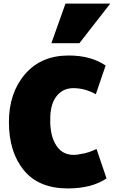

<svg xmlns="http://www.w3.org/2000/svg" viewBox="-20 -1029 688 1076"><path d="M577 -29Q494 27 360 27Q197 27 113.5 -75Q30 -177 30 -345Q30 -508 120 -613Q210 -718 365 -718Q489 -718 572 -662L517 -501Q456 -535 391 -535Q336 -535 301 -495Q266 -455 262 -381Q260 -338 264 -309Q271 -244 303.5 -202.5Q336 -161 394 -161Q413 -161 433 -166Q473 -171 521 -194ZM425 -787H268L347 -1009H598Z"/></svg>

Font: Repo
Style: ExtraBlack
Weight: 1000
Designer: Stefan Peev
Foundry: Context Ltd
Version: Version 001.000